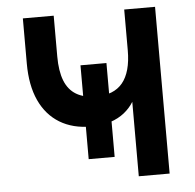

<svg xmlns="http://www.w3.org/2000/svg" viewBox="-51 -751 814 803"><g transform="rotate(-5 356.0 -350.0)"><path d="M297 -89.5V-483.5H406V-89.5ZM499.5 0V-312.5Q484 -287 459.2 -267.2Q434.5 -247.5 399.8 -236Q365 -224.5 319.5 -224.5Q242.5 -224.5 187.5 -258Q132.5 -291.5 103.2 -355.2Q74 -419 74 -510V-700H203.5V-529Q203.5 -467.5 219.2 -427.2Q235 -387 267.8 -367.5Q300.5 -348 351.5 -348Q388 -348 415.8 -359Q443.5 -370 462 -392.2Q480.5 -414.5 490 -448.8Q499.5 -483 499.5 -529V-700H629V0Z"/></g></svg>

Font: Undotted
Style: Bold
Weight: 700
Designer: Delve Withrington, Dave Bailey, Thomas Jockin
Foundry: Delve Fonts LLC
Version: Version 4.000